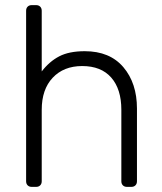

<svg xmlns="http://www.w3.org/2000/svg" viewBox="-20 -730 631 750"><path d="M311 -530Q409 -530 462 -467.5Q515 -405 515 -306V-22Q515 -12 509 -6Q503 0 493 0H476Q466 0 460 -6Q454 -12 454 -22V-301Q454 -382 414.5 -427Q375 -472 301 -472Q229 -472 186 -426.5Q143 -381 143 -301V-22Q143 -12 137 -6Q131 0 121 0H104Q94 0 88 -6Q82 -12 82 -22V-688Q82 -698 88 -704Q94 -710 104 -710H121Q131 -710 137 -704Q143 -698 143 -688V-451Q173 -490 211.5 -510Q250 -530 311 -530Z"/></svg>

Font: Hezaedrus Light
Style: Regular
Weight: 300
Designer: Hubert & Fischer
Foundry: Hubert & Fischer
Version: Version 1.10;September 3, 2019;FontCreator 11.5.0.2425 64-bi